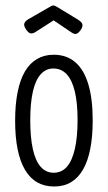

<svg xmlns="http://www.w3.org/2000/svg" viewBox="-20 -665 392 698"><path d="M177 13Q142 13 115.5 -2Q89 -17 71 -47.5Q53 -78 44 -122.5Q35 -167 35 -226Q35 -285 44 -330Q53 -375 70.5 -405Q88 -435 114.5 -450.5Q141 -466 175 -466Q222 -466 253.5 -439Q285 -412 301 -359Q317 -306 317 -227Q317 -168 308 -123Q299 -78 281.5 -48Q264 -18 238 -2.5Q212 13 177 13ZM175 -37Q204 -37 223 -58.5Q242 -80 252 -123Q262 -166 262 -229Q262 -291 252 -332.5Q242 -374 222.5 -395Q203 -416 174 -416Q147 -416 128 -395Q109 -374 99.5 -332Q90 -290 90 -228Q90 -165 99.5 -122.5Q109 -80 128 -58.5Q147 -37 175 -37ZM174 -645Q178 -645 180.5 -643.5Q183 -642 187 -640L258 -597Q274 -588 278.5 -579.5Q283 -571 274 -557Q265 -544 257.5 -542Q250 -540 240 -547L175 -591L108 -548Q100 -543 92 -543.5Q84 -544 74 -559Q65 -573 69 -581.5Q73 -590 88 -598L161 -640Q165 -642 167.5 -643.5Q170 -645 174 -645Z"/></svg>

Font: Fredoka Condensed Light
Style: Regular
Weight: 300
Width: 3
Designer: Ben Nathan
Foundry: Milena B. Brandão, Ben Nathan
Version: Version 2.001